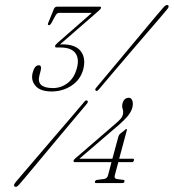

<svg xmlns="http://www.w3.org/2000/svg" viewBox="-20 -727 689 762"><path d="M449.5 -183.5Q451.5 -191.5 456 -195.5L476 -211.5Q479 -215 481.5 -215Q484.5 -215 483.5 -210.5L453 -97H507.5Q513 -97 511.5 -90.5Q509.5 -83.5 503.5 -83.5H449.5L435.5 -31Q432 -18 444 -16.5L470 -13Q475 -12.5 474 -6.5Q472 -0.5 466.5 -0.5H361.5Q354.5 -0.5 357 -6.5Q358.5 -12 364.5 -13L392 -16.5Q405 -18 408.5 -30.5L422.5 -83.5H277.5Q270.5 -83.5 272 -90Q273 -93.5 279 -98.5L439.5 -237Q450 -246 457.2 -253.8Q464.5 -261.5 467.5 -271.5Q470.5 -284.5 466.8 -294.5Q463 -304.5 466.5 -317.5Q472.5 -339 492 -339Q500.5 -339 505 -328.2Q509.5 -317.5 505 -299Q499.5 -281 486.2 -265.5Q473 -250 451.5 -231L295 -97H426ZM373.5 -373.5Q364.5 -362.5 360 -367.5Q354.5 -371 363.5 -381Q386 -407.5 417.5 -445.5Q449 -483.5 483.5 -524.5Q518 -565.5 548.8 -602.8Q579.5 -640 601.5 -666Q623.5 -692 629.5 -698.5Q640 -710.5 647.5 -706Q653 -700.5 642 -688.5Q636.5 -681.5 614.8 -656Q593 -630.5 561.2 -593.8Q529.5 -557 494.5 -516Q459.5 -475 427.5 -437.5Q395.5 -400 373.5 -373.5ZM313 -321Q320 -331.5 326.5 -327.5Q332 -323 323 -313Q301.5 -287.5 270 -250Q238.5 -212.5 203.8 -171Q169 -129.5 137.5 -91.5Q106 -53.5 83.8 -27.2Q61.5 -1 55.5 6Q44.5 18.5 38 13Q31.5 8.5 42.5 -4.5Q48 -11 70.2 -37.2Q92.5 -63.5 124.8 -101Q157 -138.5 192.2 -179.8Q227.5 -221 259.5 -258.2Q291.5 -295.5 313 -321ZM310.5 -452.5Q300 -411.5 264.8 -387.8Q229.5 -364 185 -364Q139.5 -364 120.5 -386.8Q101.5 -409.5 110 -439.5Q117.5 -468 134 -468Q146.5 -468 141.5 -447L136.5 -428Q123 -377.5 190.5 -377.5Q222 -377.5 248.2 -397.2Q274.5 -417 285 -456Q295.5 -494.5 279 -516.5Q262.5 -538.5 219.5 -538.5H204.5Q197 -538.5 199 -545Q199.5 -548 202 -550.5Q204.5 -553 208 -556.5L344.5 -676H215Q205.5 -676 199.5 -664L184 -635.5Q179 -627 174 -627Q167.5 -627 171.5 -636.5L193 -689.5Q197 -700.5 206.5 -700.5H376Q382 -700.5 381 -695Q379.5 -691 371.5 -684L218 -550.5Q221 -550.5 223.5 -550.8Q226 -551 227.5 -551Q280 -551 300.8 -523.5Q321.5 -496 310.5 -452.5Z"/></svg>

Font: Fraunces 144pt S050 Thin
Style: Italic
Weight: 100
Italic angle: -16°
Version: Version 1.000; ttfautohint (v1.8.3)